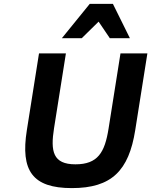

<svg xmlns="http://www.w3.org/2000/svg" viewBox="-20 -950 776 985"><path d="M366.9 -107C251.3 -107 238.5 -173.7 257.2 -292L318.1 -676H180.1L117.7 -282C84.8 -74.8 145.8 15 348.6 15C552.7 15 640.8 -74.6 673.7 -282L736.1 -676H598.1L536.9 -290C517.6 -167.9 481.8 -107 366.9 -107ZM543.4 -754H646.4L559.3 -930H440.3L297.4 -754H399.4L485.9 -839Z"/></svg>

Font: Fog Sans
Style: It
Weight: 700
Foundry: Intel Corporation
Version: Version 1.00